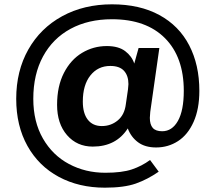

<svg xmlns="http://www.w3.org/2000/svg" viewBox="-20 -680 1000 888"><path d="M902 -260Q902 -176 875.5 -116.5Q849 -57 803.5 -27.5Q758 2 702 2Q651 2 618.5 -22Q586 -46 571 -86Q517 -2 409 -2Q336 -2 290 -55Q244 -108 244 -195Q244 -281 275.5 -342.5Q307 -404 359.5 -435.5Q412 -467 474 -467Q528 -467 559 -443.5Q590 -420 601 -386L621 -458H717L675 -163Q673 -143 673 -135Q673 -104 686.5 -88.5Q700 -73 730 -73Q776 -73 803 -121Q830 -169 830 -260Q830 -416 743 -503.5Q656 -591 498 -591Q388 -591 306 -546.5Q224 -502 179 -419Q134 -336 134 -223Q134 -117 178.5 -39.5Q223 38 299 78.5Q375 119 467 119Q544 119 590 103.5Q636 88 674 60L714 114Q662 150 608 169Q554 188 465 188Q345 188 252 138Q159 88 107 -5Q55 -98 55 -223Q55 -352 111 -451Q167 -550 267.5 -605Q368 -660 498 -660Q626 -660 717 -610.5Q808 -561 855 -470.5Q902 -380 902 -260ZM363 -210Q363 -156 386 -126.5Q409 -97 451 -97Q493 -97 524.5 -123Q556 -149 562 -198L572 -267Q574 -283 574 -291Q574 -330 553.5 -352.5Q533 -375 490 -375Q433 -375 398 -331Q363 -287 363 -210Z"/></svg>

Font: Work Sans SemiBold
Style: Regular
Weight: 600
Designer: Wei Huang
Foundry: Wei Huang
Version: Version 1.500